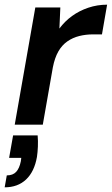

<svg xmlns="http://www.w3.org/2000/svg" viewBox="-40 -533 478 821"><path d="M23 0 111 -501H218L214 -411Q237 -442 268 -464.5Q299 -487 337.5 -500Q376 -513 418 -513L396 -386H358Q327 -386 299 -379Q271 -372 248 -356Q225 -340 209.5 -313Q194 -286 186 -245L143 0ZM-20 268 -11 217Q15 217 29 202Q43 187 49 157L51 142H-1L16 46H121Q123 70 122 94Q121 118 118 138Q107 201 71.5 234.5Q36 268 -20 268Z"/></svg>

Font: DM Sans 18pt SemiBold
Style: Italic
Weight: 600
Italic angle: -10°
Designer: Colophon Foundry, Jonny Pinhorn
Foundry: Colophon Foundry
Version: Version 4.004;gftools[0.9.30]